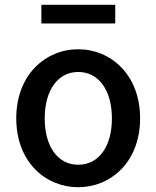

<svg xmlns="http://www.w3.org/2000/svg" viewBox="-20 -770 654 803"><path d="M307 13C443 13 566 -92 566 -275C566 -458 443 -564 307 -564C171 -564 48 -458 48 -275C48 -92 171 13 307 13ZM307 -81C221 -81 167 -158 167 -275C167 -391 221 -469 307 -469C394 -469 448 -391 448 -275C448 -158 394 -81 307 -81ZM153 -672H462V-750H153Z"/></svg>

Font: Source Han Sans JP Medium
Style: Regular
Weight: 500
Designer: Ryoko NISHIZUKA 西塚涼子 (kana, bopomofo & ideographs); Paul D. Hunt (Latin, Greek & Cyrillic); Sandoll Communications 산돌커뮤니
Foundry: Adobe
Version: Version 2.002;hotconv 1.0.116;makeotfexe 2.5.65601